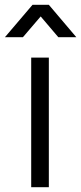

<svg xmlns="http://www.w3.org/2000/svg" viewBox="-50 -780 338 800"><path d="M-29.5 -625 85.5 -760H153.5L268 -625H193L119.5 -711.5L45.5 -625ZM80 0V-540H153.5V0Z"/></svg>

Font: Cns Manrope
Style: Regular
Weight: 400
Designer: Mikhail Sharanda
Foundry: Mikhail Sharanda
Version: Version 4.504